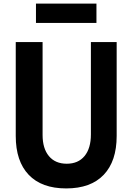

<svg xmlns="http://www.w3.org/2000/svg" viewBox="-20 -1035 740 1073"><path d="M68 -800H218V-281Q218 -205 253.5 -162.5Q289 -120 353 -120Q417 -120 452.5 -163Q488 -206 488 -284V-800H632V-275Q632 -134 559.5 -58Q487 18 350 18Q213 18 140.5 -58Q68 -134 68 -275ZM181 -907V-1015H519V-907Z"/></svg>

Font: Martian Mono SemiExpanded SemiBold
Style: Regular
Weight: 600
Monospace: yes
Version: Version 0.930